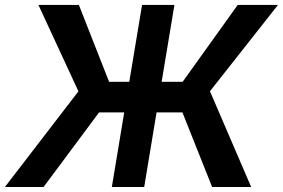

<svg xmlns="http://www.w3.org/2000/svg" viewBox="-37 -747 1131 767"><path d="M659.8 -727.3 608.7 -420.1H692.5L912.6 -727.3H1073.5L801.8 -382.5L966.3 0H810.4L691.8 -297.9H588.4L539.1 0H409.8L459.2 -297.9H358.7L137.1 0H-17.4L276.3 -382.1L116.5 -727.3H278.1L398.8 -420.1H479.4L530.5 -727.3Z"/></svg>

Font: Inter UI Semi Bold
Style: Italic
Weight: 600
Italic angle: -9.39999°
Designer: Rasmus Andersson
Foundry: rsms
Version: 3.2;8d6f07862